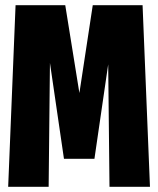

<svg xmlns="http://www.w3.org/2000/svg" viewBox="-20 -720 610 740"><path d="M11.5 0 40 -700H231.5L286 -361.5L337.5 -700H529.5L558 0H402L397 -472L344 -108H226.5L172.5 -477.5L167.5 0Z"/></svg>

Font: League Mono Narrow ExtraBold
Style: Regular
Weight: 800
Width: 3
Designer: Tyler Finck
Foundry: The League of Moveable Type / Tyler Finck
Version: Version 2.210